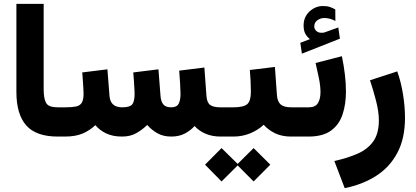

<svg xmlns="http://www.w3.org/2000/svg" viewBox="-20 -707 2153 994"><path d="M64.9 -687H206.1V-244.6Q206.1 -195.8 219 -173.6Q231.9 -151.4 278.8 -151.4H291V0H278.8Q166.5 0 115.7 -57.9Q64.9 -115.7 64.9 -230.5Z M867.2 0Q824.2 0 793.7 -17.8Q763.2 -35.6 742.2 -60.1Q717.8 -36.1 686.5 -18.1Q655.3 0 611.8 0Q563.5 0 529.5 -16.4Q495.6 -32.7 473.6 -59.1Q445.8 -32.2 408.7 -16.1Q371.6 0 316.4 0H271.5V-151.4H317.4Q352.1 -151.4 372.8 -155.5Q393.6 -159.7 403.1 -174.6Q412.6 -189.5 412.6 -221.7Q412.6 -229 411.6 -248.8Q410.6 -268.6 408.9 -291.7Q407.2 -314.9 405.8 -332L536.1 -348.1L546.9 -210.4Q551.3 -151.4 612.8 -151.4Q651.4 -151.4 664.1 -166Q676.8 -180.7 676.8 -221.7Q676.8 -228.5 675.8 -248.3Q674.8 -268.1 673.1 -291.5Q671.4 -314.9 669.9 -332L800.3 -348.1L811 -210.4Q813 -182.1 825.2 -166.7Q837.4 -151.4 866.2 -151.4Q895 -151.4 904.8 -169.9Q914.6 -188.5 914.6 -221.7Q914.6 -239.3 912.4 -275.4Q910.2 -311.5 907.7 -341.3L1038.1 -357.4L1048.8 -210.4Q1051.3 -176.3 1067.9 -163.8Q1084.5 -151.4 1120.6 -151.4H1135.3V0H1121.6Q1077.6 0 1043.2 -15.1Q1008.8 -30.3 987.3 -54.7Q967.8 -32.2 937.7 -16.1Q907.7 0 867.2 0Z M1114.7 -151.4H1188.5Q1240.7 -151.4 1259.8 -167.7Q1278.8 -184.1 1278.8 -231.4Q1278.8 -260.7 1277.3 -289.3Q1275.9 -317.9 1273.4 -344.7L1403.3 -360.4L1413.6 -215.8Q1416 -181.2 1432.9 -166.3Q1449.7 -151.4 1487.8 -151.4H1498V0H1486.8Q1439 0 1403.6 -17.3Q1368.2 -34.7 1345.2 -61Q1315.4 -33.2 1274.9 -16.6Q1234.4 0 1188.5 0H1114.7ZM1127 59.6 1210.4 141.6 1293 59.6 1379.4 145.5 1293 232.4 1210.4 149.4 1127 232.4 1041.5 145.5Z M1584.5 -504.4Q1567.9 -518.1 1559.8 -533.9Q1551.8 -549.8 1551.8 -575.2Q1551.8 -619.1 1582.3 -647.5Q1612.8 -675.8 1651.9 -675.8Q1673.3 -675.8 1687.3 -671.1Q1701.2 -666.5 1715.8 -658.2L1716.3 -598.6Q1686.5 -613.8 1658.7 -613.8Q1639.6 -613.8 1623.3 -602.3Q1606.9 -590.8 1606.9 -568.8Q1607.4 -556.2 1619.1 -545.4Q1630.9 -534.7 1656.2 -538.1Q1656.7 -538.1 1659.7 -539.1L1731.4 -564.9L1739.7 -506.8L1543 -429.2L1534.7 -485.4ZM1577.1 0H1477.5V-151.4H1578.1Q1612.8 -151.4 1626 -173.3Q1639.2 -195.3 1639.2 -229.5Q1639.2 -262.7 1630.9 -302.7Q1622.6 -342.8 1613.8 -380.9L1750 -416Q1759.8 -368.7 1765.4 -322.3Q1771 -275.9 1771 -233.4Q1771 -167 1753.4 -114.3Q1735.8 -61.5 1693.6 -30.8Q1651.4 0 1577.1 0Z M1764.6 267.1 1710.9 126.5Q1779.8 111.3 1831.8 88.4Q1883.8 65.4 1912.6 24.7Q1941.4 -16.1 1941.4 -84Q1941.4 -128.9 1926.5 -186.3Q1911.6 -243.7 1895.5 -291.5L2036.6 -337.4Q2056.2 -282.7 2066.4 -219Q2076.7 -155.3 2076.7 -96.7Q2076.7 9.8 2037.1 84.2Q1997.6 158.7 1927.2 203.6Q1856.9 248.5 1764.6 267.1Z"/></svg>

Font: Vazirmatn FD Black
Style: Regular
Weight: 900
Designer: Saber Rastikerdar
Foundry: Saber Rastikerdar
Version: Version 33.003